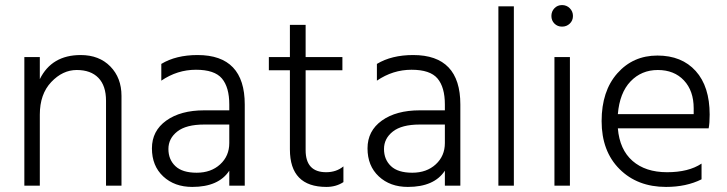

<svg xmlns="http://www.w3.org/2000/svg" viewBox="-20 -732 2866 757"><path d="M459 0H398V-335Q398 -394 368 -425Q338 -456 282.5 -456Q227 -456 182 -408.5Q137 -361 137 -280V0H76V-507H137V-420Q184 -515 298 -515Q371 -515 415 -470Q459 -425 459 -354Z M738 5Q668 5 623.5 -36.5Q579 -78 579 -147Q579 -216 635.5 -256.5Q692 -297 785 -297H884V-320Q884 -388 855 -422.5Q826 -457 752.5 -457Q679 -457 616 -414V-480Q674 -515 759 -515Q945 -515 945 -320V0H884V-59Q842 5 738 5ZM884 -168V-241H785Q714 -241 679 -213.5Q644 -186 644 -144.5Q644 -103 671.5 -77Q699 -51 755.5 -51Q812 -51 848 -84Q884 -117 884 -168Z M1267 5Q1123 5 1123 -143V-455H1040V-507H1123V-634H1185V-507H1330V-455H1185V-140Q1185 -53 1266 -53Q1306 -53 1334 -76V-14Q1305 5 1267 5Z M1588 5Q1518 5 1473.5 -36.5Q1429 -78 1429 -147Q1429 -216 1485.5 -256.5Q1542 -297 1635 -297H1734V-320Q1734 -388 1705 -422.5Q1676 -457 1602.5 -457Q1529 -457 1466 -414V-480Q1524 -515 1609 -515Q1795 -515 1795 -320V0H1734V-59Q1692 5 1588 5ZM1734 -168V-241H1635Q1564 -241 1529 -213.5Q1494 -186 1494 -144.5Q1494 -103 1521.5 -77Q1549 -51 1605.5 -51Q1662 -51 1698 -84Q1734 -117 1734 -168Z M2006 0H1945V-707H2006Z M2226.5 -699.5Q2239 -687 2239 -669Q2239 -651 2226.5 -639Q2214 -627 2196 -627Q2178 -627 2166 -639Q2154 -651 2154 -669Q2154 -687 2166 -699.5Q2178 -712 2196 -712Q2214 -712 2226.5 -699.5ZM2227 0H2166V-507H2227Z M2416 -282H2715V-305Q2715 -374 2676.5 -415Q2638 -456 2573.5 -456Q2509 -456 2466 -411Q2423 -366 2416 -282ZM2606 5Q2493 5 2422.5 -65.5Q2352 -136 2352 -254.5Q2352 -373 2414 -443Q2476 -513 2572 -513Q2668 -513 2723 -452Q2778 -391 2778 -280Q2778 -246 2774 -226H2416Q2423 -142 2474 -97.5Q2525 -53 2610 -53Q2695 -53 2746 -87V-25Q2686 5 2606 5Z"/></svg>

Font: Hind Colombo Light
Style: Regular
Weight: 300
Designer: Jyotish Sonowal, Aditi Pimprikar
Foundry: Indian Type Foundry
Version: Version 1.000;PS 1.0;hotconv 1.0.86;makeotf.lib2.5.63406; tt